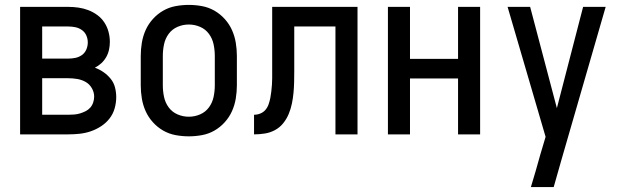

<svg xmlns="http://www.w3.org/2000/svg" viewBox="-20 -548 2540 783"><path d="M258 0H62V-520H258Q279 -520 300 -517Q321 -514 340.5 -506.5Q360 -499 377 -486.5Q394 -474 405.5 -456.5Q417 -439 422.5 -418.5Q428 -398 428 -377Q428 -361 424.5 -345Q421 -329 413 -315Q405 -301 393 -290Q381 -279 367 -272Q386 -265 402.5 -253.5Q419 -242 431.5 -226.5Q444 -211 449 -191.5Q454 -172 454 -152Q454 -129 447.5 -106Q441 -83 426.5 -64.5Q412 -46 392 -33Q372 -20 350 -12.5Q328 -5 304.5 -2.5Q281 0 258 0ZM152 -309H258Q273 -309 287.5 -312Q302 -315 314 -323.5Q326 -332 332 -346Q338 -360 338 -375Q338 -390 332 -403.5Q326 -417 314 -425.5Q302 -434 287.5 -437Q273 -440 258 -440H152ZM152 -80H258Q270 -80 282.5 -81Q295 -82 306.5 -85.5Q318 -89 329 -94.5Q340 -100 348 -109Q356 -118 360 -130Q364 -142 364 -154Q364 -172 354.5 -188.5Q345 -205 329 -214Q313 -223 294.5 -226Q276 -229 258 -229H152Z M750 8Q723 8 696 3Q669 -2 645.5 -15.5Q622 -29 603.5 -49.5Q585 -70 574 -94.5Q563 -119 558.5 -146Q554 -173 554 -200V-320Q554 -347 558.5 -374Q563 -401 574 -425.5Q585 -450 603.5 -470.5Q622 -491 645.5 -504.5Q669 -518 696 -523Q723 -528 750 -528Q777 -528 804 -523Q831 -518 854.5 -504.5Q878 -491 896.5 -470.5Q915 -450 926 -425.5Q937 -401 941.5 -374Q946 -347 946 -320V-200Q946 -173 941.5 -146Q937 -119 926 -94.5Q915 -70 896.5 -49.5Q878 -29 854.5 -15.5Q831 -2 804 3Q777 8 750 8ZM750 -72Q774 -72 796 -81.5Q818 -91 832 -110Q846 -129 851 -152.5Q856 -176 856 -200V-320Q856 -344 851 -367.5Q846 -391 832 -410Q818 -429 796 -438.5Q774 -448 750 -448Q726 -448 704 -438.5Q682 -429 668 -410Q654 -391 649 -367.5Q644 -344 644 -320V-200Q644 -176 649 -152.5Q654 -129 668 -110Q682 -91 704 -81.5Q726 -72 750 -72Z M1016 0V-80Q1029 -80 1041.5 -85Q1054 -90 1062.5 -100Q1071 -110 1075.5 -123Q1080 -136 1082.5 -149Q1085 -162 1086.5 -175.5Q1088 -189 1089 -202.5Q1090 -216 1090 -229Q1090 -242 1090 -256V-520H1438V0H1348V-440H1180V-258Q1180 -236 1179.5 -214Q1179 -192 1177 -170Q1175 -148 1170.5 -126Q1166 -104 1157.5 -83.5Q1149 -63 1135 -45.5Q1121 -28 1101.5 -17.5Q1082 -7 1060 -3.5Q1038 0 1016 0Z M1562 0V-520H1652V-308H1848V-520H1938V0H1848V-228H1652V0Z M2145 215Q2155 182 2164.5 149.5Q2174 117 2183 84L2205 10L2050 -520H2142L2251 -107L2358 -520H2450L2269 106L2238 215Z"/></svg>

Font: Iosevka Medium
Style: Regular
Weight: 500
Monospace: yes
Designer: Belleve Invis
Foundry: Belleve Invis
Version: Version 32.5.0; ttfautohint (v1.8.4)